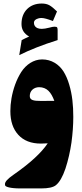

<svg xmlns="http://www.w3.org/2000/svg" viewBox="-20 -803 460 1077"><path d="M87.9 -493.7C146 -522.9 217.8 -551.3 303.2 -578.1V-633.3C303.2 -644.5 301.3 -650.4 296.9 -651.9C292.5 -652.8 288.6 -653.3 286.1 -653.3C278.8 -653.3 269 -651.4 256.8 -647.9C239.7 -643.6 225.6 -641.1 214.4 -641.1C172.4 -641.1 170.4 -668.5 170.4 -675.3C170.4 -678.7 171.4 -682.1 172.9 -685.5C176.3 -692.4 190.4 -702.1 213.4 -702.1C226.1 -702.1 247.1 -696.3 276.9 -685.1L299.8 -738.8C282.7 -755.4 268.6 -767.1 257.3 -773.4C246.1 -779.8 231.4 -783.2 214.4 -783.2C180.7 -783.2 153.3 -772.9 132.3 -752.4C111.3 -731.4 100.6 -703.6 100.6 -668C100.6 -637.2 114.7 -614.3 143.6 -598.1C141.1 -596.7 134.3 -593.8 123.5 -588.9C112.3 -583.5 105 -580.1 101.6 -578.1ZM247.6 1C211.9 54.2 148.4 112.8 56.2 176.8C22.5 200.2 7.8 216.3 7.8 230C7.8 230.5 8.3 232.9 8.8 236.8C9.8 244.6 37.6 253.9 92.3 253.9H211.4C251 253.9 278.3 248 293.5 235.8C313.5 219.7 331.5 189 347.2 142.6C362.3 96.2 373.5 47.4 380.9 -3.9C387.7 -54.7 391.1 -102.5 391.1 -147C391.1 -213.4 385.3 -271.5 368.2 -328.6C359.9 -356.9 349.1 -381.3 336.4 -401.9C310.5 -442.4 268.6 -469.7 216.3 -469.7C168 -469.7 126 -440.4 99.1 -398.9C85.9 -377.9 74.2 -354.5 64.9 -328.6C45.9 -275.9 38.1 -224.6 38.1 -179.7C38.1 -123.5 52.7 -79.6 82.5 -46.9C112.3 -14.2 154.3 2.4 209.5 2.4C222.2 2.4 234.9 2 247.6 1ZM147 -264.6C147 -294.4 169.9 -313.5 199.2 -314C243.7 -313.5 266.6 -285.6 284.7 -237.3C264.6 -236.8 239.7 -236.8 209 -236.8C167.5 -236.8 147 -241.2 147 -264.6Z"/></svg>

Font: Sahel Black
Style: Bold
Weight: 900
Foundry: Saber Rastikerdar (saber.rastikerdar@gmail.com)
Version: Version 3.4.0